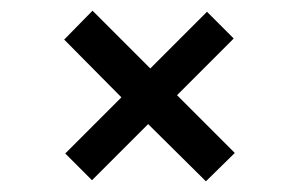

<svg xmlns="http://www.w3.org/2000/svg" viewBox="-20 -480 560 359"><path d="M417 -408 311 -302 419 -194 365 -141 257 -248 152 -143 102 -193 207 -298 100 -406 153 -460 261 -352 367 -458Z"/></svg>

Font: RopaSansRegular
Style: Regular
Weight: 400
Designer: Botio Nikoltchev
Foundry: Botjo Nikoltchev
Version: Version 1.002